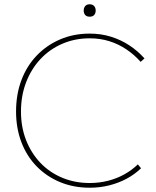

<svg xmlns="http://www.w3.org/2000/svg" viewBox="-20 -867 730 897"><path d="M399 10Q324 10 261 -16Q198 -42 151.5 -89.5Q105 -137 80 -202.5Q55 -268 55 -346Q55 -426 80 -492.5Q105 -559 151.5 -607.5Q198 -656 261 -683Q324 -710 399 -710Q452 -710 498.5 -695.5Q545 -681 584.5 -655Q624 -629 655 -594L637 -578Q608 -611 571 -636Q534 -661 491 -674.5Q448 -688 399 -688Q330 -688 271 -662.5Q212 -637 169 -591Q126 -545 102 -482.5Q78 -420 78 -346Q78 -273 102 -212Q126 -151 169 -106Q212 -61 271 -36.5Q330 -12 399 -12Q444 -12 485 -22.5Q526 -33 561 -52.5Q596 -72 624 -99L639 -81Q609 -52 571.5 -32Q534 -12 490.5 -1Q447 10 399 10ZM399 -789Q385 -789 378 -797Q371 -805 371 -818Q371 -830 378 -838.5Q385 -847 399 -847Q412 -847 419.5 -839Q427 -831 427 -818Q427 -805 420 -797Q413 -789 399 -789Z"/></svg>

Font: Lexend Deca Thin
Style: Regular
Weight: 250
Designer: Bonnie Shaver-Troup, Thomas Jockin
Foundry: Lexend
Version: Version 1.007